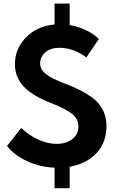

<svg xmlns="http://www.w3.org/2000/svg" viewBox="-20 -895 645 1041"><path d="M275.9 14.1Q195.5 10.9 125.7 -21.8Q55.9 -54.5 18.2 -104.1L95 -200.9Q138.6 -160.5 188.6 -137.7Q238.6 -115 287.3 -115Q339.1 -115 372 -140.7Q405 -166.4 405 -209.5Q405 -249.1 373.2 -275.9Q341.4 -302.7 255.5 -336.8Q153.2 -376.8 107 -427.3Q60.9 -477.7 60.9 -547.7Q60.9 -629.5 120.2 -691.4Q179.5 -753.2 275.9 -762.3V-875.5H357.7V-759.1Q405.5 -750.9 447.7 -730.5Q490 -710 515.9 -683.6L448.2 -583.6Q417.7 -607.3 379.5 -621.6Q341.4 -635.9 303.2 -635.9Q254.5 -635.9 226.1 -611.4Q197.7 -586.8 197.7 -550.9Q197.7 -519.5 227 -495Q256.4 -470.5 328.2 -443.2Q374.1 -425.9 407.5 -409.5Q440.9 -393.2 470.5 -372.7Q500 -352.3 518.2 -329.3Q536.4 -306.4 546.8 -277Q557.3 -247.7 557.3 -212.7Q557.3 -122.7 503.2 -64.8Q449.1 -6.8 357.7 9.1V125.5H275.9Z"/></svg>

Font: Spartan MB
Style: Bold
Weight: 700
Designer: Matt Bailey, Mirko Velimirovic
Foundry: Matt Bailey
Version: Version 1.005